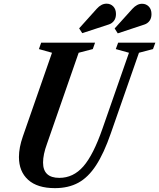

<svg xmlns="http://www.w3.org/2000/svg" viewBox="-20 -988 844 1019"><path d="M271.5 10.5Q178 10.5 129.2 -33.8Q80.5 -78 80.5 -155Q80.5 -204.5 101.5 -264.5L256 -708L186.5 -727.5L198.5 -761.5H484.5L472.5 -727.5L397.5 -708L229.5 -225Q208.5 -168 208.5 -125.5Q208.5 -44 295 -44Q369 -44 422.2 -104.8Q475.5 -165.5 524.5 -307L664.5 -708L594.5 -727.5L607 -761.5H804.5L792 -727.5L717.5 -708L568 -280Q531.5 -174.5 490 -110.8Q448.5 -47 395.8 -18.2Q343 10.5 271.5 10.5ZM416.5 -812 400 -837.5 493.5 -941.5Q517.5 -968.5 545.5 -968.5Q567 -968.5 581.2 -953.8Q595.5 -939 595.5 -913.5Q595.5 -892 585 -877.8Q574.5 -863.5 557 -858ZM605 -811 588.5 -837 682.5 -941Q707 -968 734 -968Q755.5 -968 769.8 -953.2Q784 -938.5 784 -913Q784 -891.5 773.5 -877.2Q763 -863 745.5 -857.5Z"/></svg>

Font: Libre Caslon Condensed Bold
Style: Italic
Weight: 700
Italic angle: -22.583°
Designer: Pablo Impallari, Rodrigo Fuenzalida, Katja Schimmel, Ertekin Erdin
Foundry: Pablo Impallari, Rodrigo Fuenzalida
Version: Version 2.000; ttfautohint (v1.8.4.7-5d5b);gftools[0.9.33]